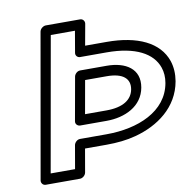

<svg xmlns="http://www.w3.org/2000/svg" viewBox="-83 -821 945 931"><g transform="rotate(-10 389.0 -355.5)"><path d="M401 -165H270C255 -165 243 -151 241 -140L221 -25H101L218 -686H337L319 -581C316 -566 328 -556 339 -556H470C612 -556 695 -510 720 -437C728 -414 730 -388 725 -360C701 -224 556 -165 401 -165ZM392 -711C394 -722 386 -736 371 -736H202C191 -736 175 -726 172 -711L47 0C45 11 53 25 68 25H237C248 25 263 15 266 0L286 -115H392C444 -115 493 -120 537 -132C650 -162 753 -235 775 -360C781 -396 779 -429 769 -460C736 -557 630 -606 479 -606H373ZM606 -359C622 -449 552 -492 459 -492H328C313 -492 301 -478 299 -467L261 -254C258 -239 271 -229 282 -229H412C503 -229 590 -269 606 -359ZM556 -359C547 -309 502 -279 421 -279H315L344 -442H450C531 -442 565 -410 556 -359Z"/></g></svg>

Font: Asimov
Style: XWidOuIt
Weight: 500
Designer: Google
Version: Version 2.000980; 2014